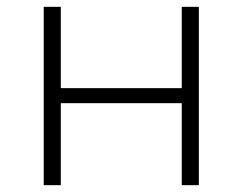

<svg xmlns="http://www.w3.org/2000/svg" viewBox="-20 -542 710 562"><path d="M108 -522H158V-284H512V-522H562V0H512V-240H158V0H108Z"/></svg>

Font: Montserrat Alternates Light
Style: Regular
Weight: 300
Designer: Julieta Ulanovsky
Foundry: Julieta Ulanovsky
Version: Version 7.200